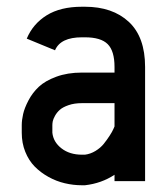

<svg xmlns="http://www.w3.org/2000/svg" viewBox="-20 -532 490 564"><path d="M229.5 -77.6Q245.6 -79.6 260.5 -88.6Q275.4 -97.7 284.9 -109.6Q294.4 -121.6 302 -133.3Q309.6 -145 313 -152.8L316.4 -160.6V-229H220.7Q198.2 -229 181.4 -223.1Q164.6 -217.3 155.8 -209.5Q147 -201.7 141.6 -191.9Q136.2 -182.1 135 -175.8Q133.8 -169.4 133.8 -164.6V-142.1Q136.7 -114.7 160.6 -96.2Q184.6 -77.6 220.7 -77.6ZM43.9 -164.6Q43.9 -179.2 47.9 -196.8Q51.8 -214.4 63.5 -236.8Q75.2 -259.3 93.8 -276.9Q112.3 -294.4 145.3 -306.6Q178.2 -318.8 220.7 -318.8H316.4V-335.4Q316.4 -382.3 296.4 -402.3Q276.4 -422.4 229.5 -422.4H220.7Q157.7 -422.4 141.6 -384.3L58.6 -418.5Q76.7 -461.9 117.2 -487.1Q157.7 -512.2 220.7 -512.2H229.5Q310.5 -512.2 358.4 -467.8Q406.2 -423.3 406.2 -335.4V0H316.4V-18.6Q277.8 6.8 229.5 12.2H220.7Q195.3 12.2 170.4 6.3Q145.5 0.5 122.6 -12.2Q99.6 -24.9 82 -42.7Q64.5 -60.5 54.2 -86.2Q43.9 -111.8 43.9 -142.1Z"/></svg>

Font: Anka/Coder Narrow
Style: Bold
Weight: 700
Width: 3
Monospace: yes
Version: Version 001.100